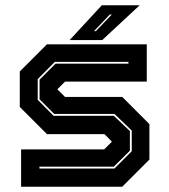

<svg xmlns="http://www.w3.org/2000/svg" viewBox="-20 -708 642 728"><path d="M60 0V-141.5H375L405.5 -172V-169.5L376 -199.5H158L55 -302.5V-437L158 -540H536.5V-398.5H226.5L196 -368V-371L226.5 -340.5H443.5L546.5 -237.5V-103L443.5 0ZM129.5 -69H414L479.5 -134.5V-213L414 -276H185.5L130 -331.5V-406L190.5 -466.5H467V-473.5H188L123 -408V-329.5L183 -269H411.5L472.5 -211V-136.5L411.5 -76H129.5ZM244 -556 366 -688H509.5L367.5 -556ZM336.5 -590H343.5L404 -653H396.5Z"/></svg>

Font: Tourney Thin ExtraBold
Style: Regular
Weight: 800
Version: Version 1.015